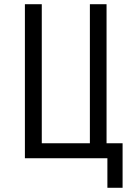

<svg xmlns="http://www.w3.org/2000/svg" viewBox="-20 -750 640 910"><path d="M489 140V0H98V-730H178V-71H406V-730H485V-71H561V140Z"/></svg>

Font: Pitagon Sans Mono Light
Style: Regular
Weight: 300
Monospace: yes
Designer: Travis Tran
Foundry: Pitagon
Version: Version 1.001; ttfautohint (v1.8.4.7-5d5b);gftools[0.9.26]